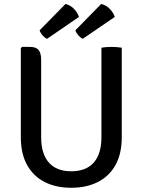

<svg xmlns="http://www.w3.org/2000/svg" viewBox="-20 -920 708 954"><path d="M585 -238.5Q585 -156 553.8 -100Q522.5 -44 466 -15.5Q409.5 13 333.5 13Q258.5 13 202.2 -15.5Q146 -44 114.8 -100Q83.5 -156 83.5 -238.5V-681L90 -687H128.5Q159.5 -687 172 -671.2Q184.5 -655.5 184.5 -622.5V-238.5Q184.5 -155.5 222.8 -112.2Q261 -69 334 -69Q407.5 -69 445.8 -112.2Q484 -155.5 484 -238.5V-683Q495.5 -685 508.5 -686Q521.5 -687 533 -687Q545 -687 559.2 -686Q573.5 -685 585 -683ZM483 -900.5Q508 -894 525.5 -875.8Q543 -857.5 550.5 -836L391 -727Q379 -733 368.8 -744.8Q358.5 -756.5 354.5 -769.5ZM305.5 -900.5Q330.5 -894 347.8 -875.8Q365 -857.5 372.5 -836L213.5 -727Q201 -733 190.8 -745Q180.5 -757 177 -769.5Z"/></svg>

Font: Signika Negative
Style: Regular
Weight: 400
Designer: Anna Giedry
Foundry: Anna Giedry
Version: Version 2.001